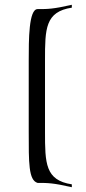

<svg xmlns="http://www.w3.org/2000/svg" viewBox="-20 -615 360 802"><path d="M280 167V155C169 138 168 67 168 -64V-364C168 -495 169 -566 280 -583V-595C201 -577 179 -577 137 -577C100 -577 100 -449 100 -362V-66C100 65 99 138 137 149C179 149 201 149 280 167Z"/></svg>

Font: Cantique Normal
Style: Regular
Weight: 400
Designer: Sébastien Hayez
Foundry: Sébastien Hayez & Ariel Martín Pérez
Version: Version 1.000;hotconv 1.0.109;makeotfexe 2.5.65596